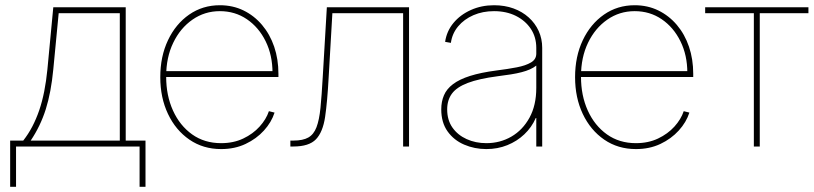

<svg xmlns="http://www.w3.org/2000/svg" viewBox="-20 -557 3096 730"><path d="M18.6 153.3V-22.5H68.4Q87.9 -47.4 102.8 -75.9Q117.7 -104.5 129.2 -137.9Q140.6 -171.4 148.2 -210Q155.8 -248.5 160.2 -293L182.6 -529.3H458V-22.5H533.2V153.3H510.7V0H41V153.3ZM96.7 -22.5H435.5V-506.8H203.1L182.6 -293Q174.3 -206.1 154.1 -141.8Q133.8 -77.6 96.7 -22.5Z M820.8 9.8Q752.4 9.8 700.2 -26.1Q647.9 -62 618.7 -123.8Q589.4 -185.5 589.4 -263.7Q589.4 -342.3 618.7 -404.1Q647.9 -465.8 699.2 -501.5Q750.5 -537.1 815.9 -537.1Q865.2 -537.1 905.8 -517.3Q946.3 -497.6 976.3 -462.2Q1006.3 -426.8 1022.5 -379.4Q1038.6 -332 1038.6 -276.4V-264.2H601.1V-286.6H1025.4L1016.1 -280.3Q1016.1 -347.2 990 -400.1Q963.9 -453.1 918.7 -483.9Q873.5 -514.6 815.9 -514.6Q758.3 -514.6 711.9 -482.4Q665.5 -450.2 638.7 -394.5Q611.8 -338.9 611.8 -267.1V-265.1Q611.8 -193.8 637.7 -136.7Q663.6 -79.6 710.4 -46.1Q757.3 -12.7 820.8 -12.7Q867.7 -12.7 904.8 -30.3Q941.9 -47.9 967 -75.7Q992.2 -103.5 1002.4 -134.3L1023.9 -128.9Q1012.2 -92.3 983.6 -60.8Q955.1 -29.3 913.8 -9.8Q872.6 9.8 820.8 9.8Z M1084 0V-22.5H1095.7Q1131.8 -22.5 1152.3 -34.2Q1172.9 -45.9 1183.3 -73.2Q1193.8 -100.6 1198.5 -147Q1203.1 -193.4 1207 -262.7L1222.7 -529.3H1535.2V0H1512.7V-506.8H1243.7L1229.5 -261.7Q1224.6 -170.4 1216.1 -112.5Q1207.5 -54.7 1181.2 -27.3Q1154.8 0 1095.7 0Z M1829.1 9.8Q1784.2 9.8 1744.9 -7.1Q1705.6 -23.9 1681.6 -57.6Q1657.7 -91.3 1657.7 -141.1Q1657.7 -170.9 1668 -194.8Q1678.2 -218.8 1702.4 -237.1Q1726.6 -255.4 1767.1 -268.3Q1807.6 -281.2 1868.2 -289.1Q1910.6 -294.4 1944.8 -301Q1979 -307.6 1999 -319.6Q2019 -331.5 2019 -353V-375Q2019 -416 1998.3 -447.3Q1977.5 -478.5 1941.4 -496.6Q1905.3 -514.6 1858.4 -514.6Q1815.4 -514.6 1780 -499.3Q1744.6 -483.9 1721.9 -456.8Q1699.2 -429.7 1694.3 -394L1672.4 -397.9Q1678.2 -438.5 1704.1 -469.7Q1730 -501 1770.3 -519Q1810.5 -537.1 1858.4 -537.1Q1898.9 -537.1 1932.4 -524.9Q1965.8 -512.7 1990.2 -490.7Q2014.6 -468.8 2028.1 -439.2Q2041.5 -409.7 2041.5 -375V0H2019V-108.4H2017.1Q2001.5 -72.8 1973.6 -46.4Q1945.8 -20 1908.9 -5.1Q1872.1 9.8 1829.1 9.8ZM1829.1 -12.7Q1881.3 -12.7 1924.3 -37.6Q1967.3 -62.5 1993.2 -109.6Q2019 -156.7 2019 -222.7V-307.6Q2008.3 -299.3 1994.6 -293.2Q1981 -287.1 1963.1 -282.5Q1945.3 -277.8 1922.6 -274.2Q1899.9 -270.5 1872.1 -267.1Q1800.8 -257.8 1758.5 -241.7Q1716.3 -225.6 1698.2 -200.9Q1680.2 -176.3 1680.2 -141.1Q1680.2 -100.6 1700.2 -72Q1720.2 -43.5 1754.2 -28.1Q1788.1 -12.7 1829.1 -12.7Z M2397.9 9.8Q2329.6 9.8 2277.3 -26.1Q2225.1 -62 2195.8 -123.8Q2166.5 -185.5 2166.5 -263.7Q2166.5 -342.3 2195.8 -404.1Q2225.1 -465.8 2276.4 -501.5Q2327.6 -537.1 2393.1 -537.1Q2442.4 -537.1 2482.9 -517.3Q2523.4 -497.6 2553.5 -462.2Q2583.5 -426.8 2599.6 -379.4Q2615.7 -332 2615.7 -276.4V-264.2H2178.2V-286.6H2602.5L2593.3 -280.3Q2593.3 -347.2 2567.1 -400.1Q2541 -453.1 2495.8 -483.9Q2450.7 -514.6 2393.1 -514.6Q2335.4 -514.6 2289.1 -482.4Q2242.7 -450.2 2215.8 -394.5Q2189 -338.9 2189 -267.1V-265.1Q2189 -193.8 2214.8 -136.7Q2240.7 -79.6 2287.6 -46.1Q2334.5 -12.7 2397.9 -12.7Q2444.8 -12.7 2481.9 -30.3Q2519 -47.9 2544.2 -75.7Q2569.3 -103.5 2579.6 -134.3L2601.1 -128.9Q2589.4 -92.3 2560.8 -60.8Q2532.2 -29.3 2491 -9.8Q2449.7 9.8 2397.9 9.8Z M2846.2 0V-506.8H2661.1V-529.3H3053.7V-506.8H2868.7V0Z"/></svg>

Font: Inter 24pt Thin
Style: Regular
Weight: 250
Designer: Rasmus Andersson
Foundry: rsms
Version: Version 4.001;git-66647c0bb